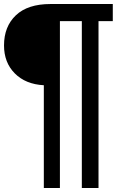

<svg xmlns="http://www.w3.org/2000/svg" viewBox="-20 -736 581 955"><path d="M198 199H278V-631H387V199H470V-631H541V-716H231C155.7 -716 98.3 -697.3 59 -660C19.7 -622.7 0 -572.7 0 -510C0 -453.3 17.8 -407 53.5 -371C89.2 -335 137.3 -315.3 198 -312Z"/></svg>

Font: Neocyr
Style: Regular
Weight: 400
Designer: Viktar Palstsiuk <vipals@gmail.com>
Version: 1.00